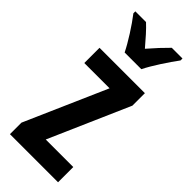

<svg xmlns="http://www.w3.org/2000/svg" viewBox="-249 -802 838 838"><g transform="rotate(45 169.5 -383.0)"><path d="M124 -606H227C248 -649 292 -715 321 -754V-766H255C227 -738 207 -717 175 -680C147 -713 119 -745 96 -766H30V-754C62 -713 104 -647 124 -606ZM319 0V-94H149L312 -466V-543H32V-449H188L22 -71V0Z"/></g></svg>

Font: Noto Sans Devanagari ExtraCondensed SemiBold
Style: Regular
Weight: 600
Width: 2
Designer: Jelle Bosma - Monotype Design Team
Foundry: Monotype Imaging Inc.
Version: Version 2.004